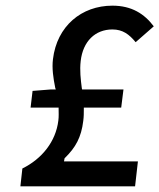

<svg xmlns="http://www.w3.org/2000/svg" viewBox="-20 -663 563 678"><path d="M208 -104 209 -105C247 -142 267 -178 274 -236C276 -251 276 -263 276 -277V-283H408L416 -347H270L269 -351C265 -383 261 -414 265 -448C273 -517 316 -559 377 -559C413 -559 436 -542 459 -514L523 -570C490 -614 445 -643 377 -643C268 -643 181 -571 167 -454C163 -422 168 -388 175 -353L177 -347H158L95 -342L88 -283H187V-279C187 -265 188 -251 186 -237C177 -163 128 -102 59 -68L52 -5H457L467 -93H206ZM158 -347Z"/></svg>

Font: Falling Sky
Style: LightObl
Weight: 400
Designer: Paul D. Hunt
Foundry: Adobe Systems Incorporated
Version: Version 1.02